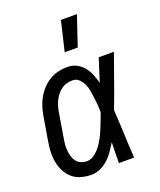

<svg xmlns="http://www.w3.org/2000/svg" viewBox="-141 -843 782 939"><g transform="rotate(-20 250.0 -373.5)"><path d="M173 8Q146 8 120 1Q94 -6 74.5 -22.5Q55 -39 43 -62Q31 -85 26 -111Q21 -137 22 -164.5Q23 -192 28 -219L48 -339Q52 -363 59 -386.5Q66 -410 78 -431.5Q90 -453 107.5 -472Q125 -491 146.5 -504Q168 -517 192.5 -522.5Q217 -528 240 -528Q266 -528 287.5 -517Q309 -506 324 -487.5Q339 -469 348 -446.5Q357 -424 363 -401L364 -404Q373 -433 382.5 -462Q392 -491 401 -520H480Q456 -453 432.5 -386Q409 -319 383 -252Q387 -189 389.5 -126Q392 -63 396 0H317Q317 -27 317.5 -54Q318 -81 319 -108Q306 -87 292 -66.5Q278 -46 260 -29.5Q242 -13 219 -2.5Q196 8 173 8ZM174 -62Q194 -62 213 -76Q232 -90 245 -107.5Q258 -125 268.5 -144.5Q279 -164 287 -184Q295 -204 303 -224Q311 -244 318 -264Q318 -284 316.5 -303.5Q315 -323 312.5 -342Q310 -361 307 -379.5Q304 -398 296 -415Q288 -432 274.5 -445Q261 -458 241 -458Q226 -458 210 -453.5Q194 -449 181 -439Q168 -429 158 -415.5Q148 -402 141.5 -387.5Q135 -373 131 -358Q127 -343 125 -328L105 -208Q102 -192 100.5 -175.5Q99 -159 100.5 -143.5Q102 -128 106.5 -113Q111 -98 120 -86Q129 -74 143.5 -68Q158 -62 174 -62ZM253 -600 290 -755H373L321 -600Z"/></g></svg>

Font: Iosevka Curly
Style: Italic
Weight: 400
Italic angle: -9°
Monospace: yes
Designer: Belleve Invis
Foundry: Belleve Invis
Version: Version 22.1.2; ttfautohint (v1.8.4)